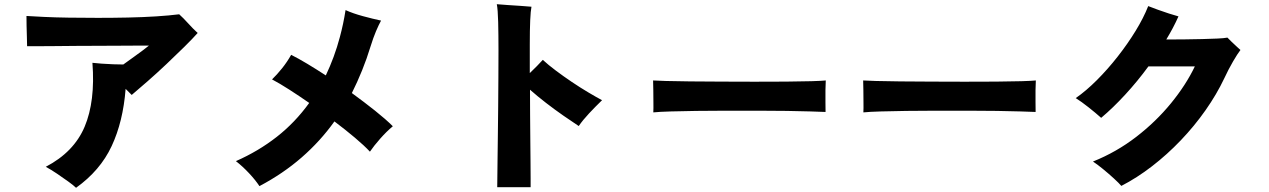

<svg xmlns="http://www.w3.org/2000/svg" viewBox="-20 -835 6040 914"><path d="M342 59Q331 48 305.5 29.5Q280 11 251 -8.5Q222 -28 198 -41Q332 -111 383 -232Q434 -353 420 -536Q437 -534 464 -532Q491 -530 519.5 -529Q548 -528 567 -528Q592 -546 617 -564Q642 -582 661.5 -596.5Q681 -611 689 -618Q683 -618 650.5 -618Q618 -618 568.5 -617.5Q519 -617 461 -617Q403 -617 344.5 -616.5Q286 -616 236 -615.5Q186 -615 152 -615Q118 -615 109 -615Q109 -632 108 -658.5Q107 -685 106.5 -712.5Q106 -740 106 -759Q137 -757 189 -754.5Q241 -752 307 -751Q373 -750 445.5 -750Q518 -750 589 -751.5Q660 -753 723 -757Q786 -761 833 -767Q853 -749 876 -723.5Q899 -698 921 -678Q897 -651 857.5 -612Q818 -573 772.5 -530Q727 -487 683 -448.5Q639 -410 607 -383L578 -412Q566 -256 511.5 -139.5Q457 -23 342 59Z M1215 51Q1196 22 1165.5 -10.5Q1135 -43 1103 -68Q1210 -115 1297.5 -183.5Q1385 -252 1452 -345Q1403 -379 1357 -408.5Q1311 -438 1275 -457Q1298 -479 1322.5 -509.5Q1347 -540 1366 -574Q1400 -557 1442.5 -531.5Q1485 -506 1531 -476Q1551 -518 1568 -564Q1585 -610 1598 -659Q1615 -722 1625 -787Q1660 -771 1708 -758Q1756 -745 1794 -737Q1783 -717 1770 -686.5Q1757 -656 1744 -614Q1726 -555 1703.5 -499.5Q1681 -444 1655 -392Q1714 -349 1765.5 -308Q1817 -267 1850 -234Q1820 -209 1790 -175Q1760 -141 1741 -113Q1714 -142 1669.5 -179.5Q1625 -217 1572 -257Q1505 -163 1416 -85.5Q1327 -8 1215 51Z M2347 56Q2347 49 2347.5 15.5Q2348 -18 2348.5 -71Q2349 -124 2350 -189.5Q2351 -255 2351.5 -325.5Q2352 -396 2352.5 -465Q2353 -534 2353 -593Q2353 -671 2351.5 -730.5Q2350 -790 2345 -815Q2367 -813 2397.5 -811Q2428 -809 2458.5 -807Q2489 -805 2510 -803Q2502 -763 2502 -623V-487Q2520 -504 2535.5 -520Q2551 -536 2564 -550Q2590 -526 2626 -499Q2662 -472 2702 -445Q2742 -418 2780 -395.5Q2818 -373 2846 -358Q2814 -327 2784.5 -295.5Q2755 -264 2735 -235Q2703 -256 2662 -284.5Q2621 -313 2579.5 -345Q2538 -377 2503 -408Q2503 -351 2503.5 -289.5Q2504 -228 2504.5 -170Q2505 -112 2505.5 -64Q2506 -16 2506 16Q2506 48 2506 56Z M3090 -300Q3091 -318 3090.5 -347Q3090 -376 3090 -405Q3090 -434 3089 -452Q3103 -451 3150 -449.5Q3197 -448 3265 -447.5Q3333 -447 3412.5 -446.5Q3492 -446 3572 -446Q3652 -446 3722.5 -446.5Q3793 -447 3843 -448.5Q3893 -450 3911 -452Q3910 -436 3909.5 -406.5Q3909 -377 3909.5 -348Q3910 -319 3910 -302Q3887 -303 3839 -304.5Q3791 -306 3726 -307Q3661 -308 3587 -308Q3513 -308 3438 -308Q3363 -308 3294.5 -307Q3226 -306 3173 -304.5Q3120 -303 3090 -300Z M4090 -300Q4091 -318 4090.5 -347Q4090 -376 4090 -405Q4090 -434 4089 -452Q4103 -451 4150 -449.5Q4197 -448 4265 -447.5Q4333 -447 4412.5 -446.5Q4492 -446 4572 -446Q4652 -446 4722.5 -446.5Q4793 -447 4843 -448.5Q4893 -450 4911 -452Q4910 -436 4909.5 -406.5Q4909 -377 4909.5 -348Q4910 -319 4910 -302Q4887 -303 4839 -304.5Q4791 -306 4726 -307Q4661 -308 4587 -308Q4513 -308 4438 -308Q4363 -308 4294.5 -307Q4226 -306 4173 -304.5Q4120 -303 4090 -300Z M5318 50Q5307 37 5282.5 14.5Q5258 -8 5230.5 -30.5Q5203 -53 5183 -66Q5295 -111 5389 -183.5Q5483 -256 5554.5 -343.5Q5626 -431 5668 -519H5447Q5395 -448 5336.5 -384.5Q5278 -321 5222 -274Q5195 -298 5161.5 -324.5Q5128 -351 5101 -368Q5150 -402 5201.5 -453.5Q5253 -505 5300.5 -565.5Q5348 -626 5386 -688Q5424 -750 5446 -806Q5466 -798 5492.5 -788.5Q5519 -779 5545 -770.5Q5571 -762 5590 -757Q5578 -730 5563.5 -702.5Q5549 -675 5532 -647Q5573 -647 5617.5 -647.5Q5662 -648 5703 -649Q5744 -650 5776 -651.5Q5808 -653 5823 -656Q5830 -649 5842.5 -636.5Q5855 -624 5867.5 -613Q5880 -602 5885 -597Q5871 -579 5849.5 -542Q5828 -505 5808 -462Q5772 -386 5719 -310.5Q5666 -235 5601 -167Q5536 -99 5464 -43.5Q5392 12 5318 50Z"/></svg>

Font: Zen Kaku Gothic Antique Black
Style: Regular
Weight: 900
Designer: Yoshimichi Ohira
Foundry: Positype
Version: Version 1.001